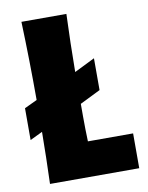

<svg xmlns="http://www.w3.org/2000/svg" viewBox="-81 -762 632 820"><g transform="rotate(-10 235.5 -351.5)"><path d="M20 -337 75 -363Q75 -533 69 -703H264Q259 -577 258 -452L347 -496V-358L258 -314V-257Q258 -205 260 -151H456V0H69Q73 -113 74 -225L20 -199Z"/></g></svg>

Font: CAT Rhythmus
Style: Regular
Weight: 400
Designer: Peter Wiegel nach alter Vorlage
Foundry: Peter Wiegel
Version: 1.000